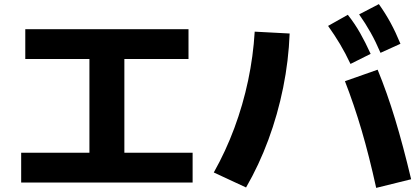

<svg xmlns="http://www.w3.org/2000/svg" viewBox="-20 -875 2040 934"><path d="M83 13V-132H415V-588H103V-733H897V-588H585V-132H917V13Z M1810 39Q1776 -116 1739 -241.5Q1702 -367 1658 -480L1817 -536Q1863 -424 1902 -295.5Q1941 -167 1980 -3ZM1020 -36Q1078 -139 1120 -252Q1162 -365 1187 -483.5Q1212 -602 1219 -721L1389 -712Q1384 -580 1357.5 -449Q1331 -318 1285.5 -195Q1240 -72 1177 37ZM1685 -564Q1660 -617 1634 -660.5Q1608 -704 1576 -749L1672 -803Q1706 -760 1732 -714Q1758 -668 1783 -613ZM1831 -618Q1808 -672 1783 -716.5Q1758 -761 1727 -805L1823 -855Q1855 -810 1880 -764Q1905 -718 1928 -662Z"/></svg>

Font: M PLUS 1 Thin ExtraBold
Style: Regular
Weight: 800
Version: Version 1.001